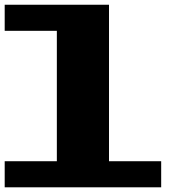

<svg xmlns="http://www.w3.org/2000/svg" viewBox="-20 -798 818 818"><path d="M222.2 -111.1V-666.7H0V-777.8H444.4V-111.1H666.7V0H0V-111.1Z"/></svg>

Font: Pixeloid Sans
Style: Bold
Weight: 700
Monospace: yes
Designer: GGBot
Version: 0.3